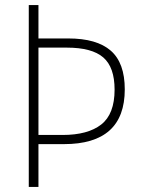

<svg xmlns="http://www.w3.org/2000/svg" viewBox="-20 -827 555 754"><path d="M470 -476Q470 -261 231 -261H131V-93H93V-807H131V-676H248Q360 -676 415 -628Q470 -580 470 -476ZM226 -297Q325 -297 377.5 -338Q430 -379 430 -475Q430 -563 385.5 -601.5Q341 -640 242 -640H131V-297Z"/></svg>

Font: Noto Sans Telugu UI SemiCondensed ExtraLight
Style: Regular
Weight: 200
Width: 4
Designer: Jelle Bosma - Monotype Design Team
Foundry: Monotype Imaging Inc.
Version: Version 2.005; ttfautohint (v1.8.4.7-5d5b)